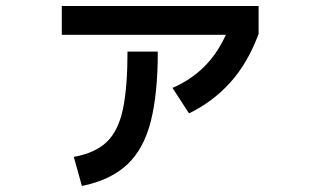

<svg xmlns="http://www.w3.org/2000/svg" viewBox="-20 -582 1040 640"><path d="M610 -204 555 -289Q615 -315 659 -358Q703 -401 733 -466H186V-562H842V-469Q806 -372 748 -307.5Q690 -243 610 -204ZM253 38 226 -59Q298 -72 336.5 -109.5Q375 -147 390 -219.5Q405 -292 405 -410H506Q506 -271 483 -179Q460 -87 405 -34.5Q350 18 253 38Z"/></svg>

Font: Murecho Medium
Style: Regular
Weight: 500
Designer: Neil Summerour
Foundry: Positype
Version: Version 1.010; ttfautohint (v1.8.3)